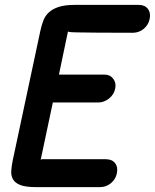

<svg xmlns="http://www.w3.org/2000/svg" viewBox="-20 -754 633 785"><path d="M547 -734Q572 -734 584.5 -718Q597 -702 592 -677Q587 -652 567.5 -636Q548 -620 523 -620Q431 -620 378.5 -620.5Q326 -621 299 -621.5Q272 -622 265 -623Q258 -624 258 -626L221 -449H407Q430 -449 443 -432Q456 -415 451 -392Q446 -367 425.5 -351Q405 -335 382 -335H196L146 -99Q148 -103 151 -103H413Q438 -103 450.5 -87Q463 -71 458 -46Q453 -21 433.5 -5Q414 11 389 11H127Q86 11 64.5 3Q43 -5 34 -19.5Q25 -34 26 -54Q27 -74 32 -98L145 -628Q150 -651 157.5 -670.5Q165 -690 180.5 -704Q196 -718 221 -726Q246 -734 285 -734Z"/></svg>

Font: VDS
Style: Bold Italic
Weight: 700
Designer: artmaker
Foundry: artmaker
Version: Version 1.000 2009 initial release